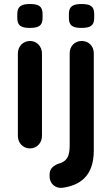

<svg xmlns="http://www.w3.org/2000/svg" viewBox="-20 -739 556 956"><path d="M189 -473C189 -508 163 -535 129 -535C95 -535 69 -508 69 -473V-62C69 -27 95 0 129 0C163 0 189 -27 189 -62ZM192 -650V-669C192 -706 175 -719 129 -719C86 -719 66 -707 66 -669V-650C66 -613 83 -600 128 -600C173 -600 192 -611 192 -650ZM447 10V-474C447 -509 422 -535 387 -535C352 -535 327 -509 327 -474V-25C327 20 325 59 278 74C248 83 227 100 227 129V140C227 174 255 201 292 196C373 184 447 143 447 10ZM449 -650V-669C449 -706 432 -719 386 -719C343 -719 323 -707 323 -669V-650C323 -613 340 -600 385 -600C430 -600 449 -611 449 -650Z"/></svg>

Font: Hotpoint
Style: Bold
Weight: 700
Designer: Andrew Paglinawan, Luciano Perondi, Riccardo Olocco
Foundry: CAST Cooperativa Anonima Servizi Tipografici
Version: Version 1.000;PS 2.1;hotconv 16.6.51;makeotf.lib2.5.65220